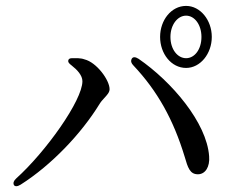

<svg xmlns="http://www.w3.org/2000/svg" viewBox="-20 -724 790 650"><path d="M522 -599C522 -542 560 -494 610 -494C658 -494 697 -542 697 -599C697 -656 658 -704 610 -704C560 -704 522 -656 522 -599ZM27 -98C30 -92 39 -92 50 -99C154 -165 255 -271 317 -372C323 -382 328 -386 333 -392C342 -402 351 -411 351 -422C351 -453 307 -513 266 -523C253 -528 237 -527 224 -527C217 -527 212 -525 211 -519C210 -513 214 -509 223 -502C241 -488 259 -469 259 -449C259 -384 135 -210 35 -120C26 -112 24 -104 27 -98ZM432 -502C513 -416 567 -319 605 -194C616 -156 623 -134 650 -134C675 -134 691 -159 688 -195C680 -309 561 -448 449 -525C438 -532 430 -532 426 -525C422 -517 424 -510 432 -502ZM557 -599C557 -640 581 -671 610 -671C639 -671 662 -640 662 -599C662 -557 639 -527 610 -527C581 -527 557 -557 557 -599Z"/></svg>

Font: 寒蝉锦书宋 CompactLight
Style: Bold
Weight: 400
Width: 4
Designer: 寒蝉锦书宋{Warren} 思源宋体{Ryoko NISHIZUKA 西塚涼子 (kana & ideographs); Frank Grießhammer (Latin, Greek & Cyrillic); Wenlong ZHANG 
Foundry: Adobe & ChillType
Version: Version 2.000;Glyphs 3.1.1 (3135)